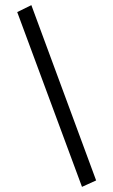

<svg xmlns="http://www.w3.org/2000/svg" viewBox="-20 -685 440 747"><path d="M299 42 47 -638 102 -665 354 17Z"/></svg>

Font: Inconsolata Condensed
Style: Regular
Weight: 400
Width: 3
Monospace: yes
Designer: Raph Levien, Cyreal, Brenton Simpson
Foundry: Raph Levien, Cyreal, Google
Version: Version 3.000; ttfautohint (v1.8.2.53-6de2)